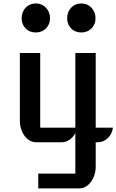

<svg xmlns="http://www.w3.org/2000/svg" viewBox="-20 -815 667 1100"><path d="M93.8 -511.2H210.4V-83.5H411.6V-511.2H528.3V-83.5H627Q625 -66.4 617.4 -51Q609.9 -35.6 598.4 -24.4Q586.9 -13.2 572.3 -6.6Q557.6 0 541.5 0H528.3V139.2Q528.3 165 521 187.7Q513.7 210.4 501 227.3Q488.3 244.1 471.4 254.2Q454.6 264.2 435.5 264.2H199.2V179.7H411.6V-52.2Q398.4 -27.8 377.7 -13.9Q356.9 0 333.5 0H186.5Q167.5 0 150.4 -9.8Q133.3 -19.5 120.8 -36.4Q108.4 -53.2 101.1 -75.7Q93.8 -98.1 93.8 -124ZM446.3 -628.9Q428.7 -628.9 413.6 -634.8Q398.4 -640.6 387.7 -651.6Q377 -662.6 370.8 -677.5Q364.7 -692.4 364.7 -710.9Q364.7 -729 370.8 -744.4Q377 -759.8 387.7 -771.2Q398.4 -782.7 413.6 -789.1Q428.7 -795.4 446.3 -795.4Q462.9 -795.4 477.8 -789.1Q492.7 -782.7 503.7 -771.2Q514.6 -759.8 521 -744.4Q527.3 -729 527.3 -710.9Q527.3 -692.4 521 -677.5Q514.6 -662.6 503.7 -651.6Q492.7 -640.6 477.8 -634.8Q462.9 -628.9 446.3 -628.9ZM185.5 -628.9Q168 -628.9 152.8 -634.8Q137.7 -640.6 127 -651.6Q116.2 -662.6 110.1 -677.5Q104 -692.4 104 -710.9Q104 -729 110.1 -744.4Q116.2 -759.8 127 -771.2Q137.7 -782.7 152.8 -789.1Q168 -795.4 185.5 -795.4Q202.1 -795.4 217 -789.1Q231.9 -782.7 242.9 -771.2Q253.9 -759.8 260.3 -744.4Q266.6 -729 266.6 -710.9Q266.6 -692.4 260.3 -677.5Q253.9 -662.6 242.9 -651.6Q231.9 -640.6 217 -634.8Q202.1 -628.9 185.5 -628.9Z"/></svg>

Font: Atomic Age
Style: Regular
Weight: 400
Version: Version 1.007; ttfautohint (v1.4.1) -l 6 -r 46 -G 0 -x 0 -H 